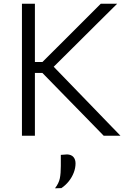

<svg xmlns="http://www.w3.org/2000/svg" viewBox="-20 -733 704 1037"><path d="M540 0Q488.5 -53 443.5 -99Q398.5 -145 355.5 -189L209 -339H159V-398H209L335.5 -524Q380 -568.5 423.5 -612Q467 -655.5 524.5 -713H613Q555.5 -656 501 -602Q446.5 -548 392.5 -494L255.5 -358L254.5 -388.5L407 -231Q442.5 -194.5 483 -152.5Q523.5 -110.5 562.2 -70.5Q601 -30.5 630.5 0ZM98.5 0Q98.5 -60 98.5 -115.5Q98.5 -171 98.5 -236.5V-475Q98.5 -541.5 98.5 -597.2Q98.5 -653 98.5 -713H168.5Q168.5 -653 168.5 -597.2Q168.5 -541.5 168.5 -475V-236.5Q168.5 -171 168.5 -115.5Q168.5 -60 168.5 0ZM277 284Q298 256.5 303.2 230.2Q308.5 204 308.5 163.5Q308.5 148.5 308.5 133.2Q308.5 118 308.5 103.5L342.5 101Q365.5 102 376.8 115.2Q388 128.5 388 149.5Q388 174 378.5 199Q369 224 351.8 245.8Q334.5 267.5 311.5 283Z"/></svg>

Font: Commissioner Thin Light
Style: Regular
Weight: 300
Version: Version 1.000